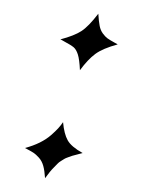

<svg xmlns="http://www.w3.org/2000/svg" viewBox="-43 -549 439 588"><g transform="rotate(5 176.0 -255.0)"><path d="M225.1 -84Q221.2 -82.5 209 -78.1Q196.8 -73.7 194.3 -72.8Q191.9 -71.8 182.9 -67.6Q173.8 -63.5 171.4 -61.5Q168.9 -59.6 161.9 -54.4Q154.8 -49.3 151.4 -44.7Q147.9 -40 141.6 -32.7Q135.3 -25.4 129.6 -16.8Q124 -8.3 117.2 2.9Q113.8 -20 108.4 -34.4Q103 -48.8 92.8 -58.3Q82.5 -67.9 74.5 -72Q66.4 -76.2 47.9 -84Q72.3 -92.8 91.8 -104.7Q111.3 -116.7 124.3 -130.4Q137.2 -144 143.8 -152.6Q150.4 -161.1 157.2 -172.9Q163.6 -137.2 176.3 -118.7Q189 -100.1 225.1 -84ZM303.2 -424.8Q258.3 -408.2 237.3 -389.6Q216.3 -371.1 194.8 -335.9Q190.4 -368.7 184.3 -383.3Q178.2 -397.9 169.7 -404.1Q161.1 -410.2 137.2 -420.4Q134.3 -421.9 131.8 -422.9Q129.4 -423.8 127 -424.8Q168 -439.5 188.7 -455.6Q209.5 -471.7 235.8 -513.2Q239.3 -489.7 243.2 -476.3Q247.1 -462.9 255.1 -453.9Q263.2 -444.8 270.5 -440.4Q277.8 -436 294.4 -428.7Q300.3 -426.3 303.2 -424.8Z"/></g></svg>

Font: Common Serif Medium
Style: Italic
Weight: 500
Italic angle: -12°
Designer: Philipp H. Poll, Khaled Hosny
Foundry: Stefan Peev, Context Ltd.
Version: Version 1.026